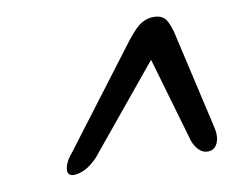

<svg xmlns="http://www.w3.org/2000/svg" viewBox="-49 -773 543 455"><g transform="rotate(-10 222.5 -546.0)"><path d="M442 -433Q448 -409.5 441 -393.5Q434 -377.5 417.5 -377.5Q395.5 -377.5 382.5 -408.5L322.5 -615L153 -409Q136.5 -392 121.8 -385Q107 -378 95.5 -378Q79 -378 81 -395Q83 -412 102 -434L281.5 -671Q303 -698 316.8 -706Q330.5 -714 346 -714Q361.5 -714 370.8 -706Q380 -698 387.5 -671Z"/></g></svg>

Font: Fraunces 72pt Soft SemiBold
Style: Italic
Weight: 600
Italic angle: -16°
Version: Version 1.000;[b76b70a41]